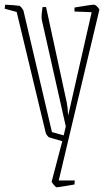

<svg xmlns="http://www.w3.org/2000/svg" viewBox="-29 -621 474 817"><path d="M179 -37Q176 -39 171.5 -45Q167 -51 166 -54L42 -570L-9 -584L-7 -601Q13 -600 27.5 -599Q42 -598 55 -596Q60 -592 64.5 -586Q69 -580 71 -575L192 -59L242 -45L251 -83L149 -536Q147 -547 148.5 -562.5Q150 -578 152 -591H167L255 -185Q257 -175 258.5 -162Q260 -149 261 -129L361 -569L288 -572V-589Q320 -594 341 -597.5Q362 -601 371 -601Q376 -601 383 -594.5Q390 -588 394 -580L269 -56L221 147H289L288 164Q276 166 259 169Q242 172 228 174Q214 176 211 176Q209 176 199.5 165Q190 154 191 151L236 -20Q228 -23 215 -26.5Q202 -30 191.5 -33Q181 -36 179 -37Z"/></svg>

Font: Grenze Gotisch Thin
Style: Regular
Weight: 100
Designer: Renata Polastri
Foundry: Omnibus-Type
Version: Version 1.001